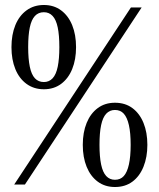

<svg xmlns="http://www.w3.org/2000/svg" viewBox="-20 -740 637 770"><path d="M156 -382Q116 -382 86.5 -403.5Q57 -425 41.5 -463Q26 -501 26 -551Q26 -601 41.5 -639Q57 -677 86.5 -698.5Q116 -720 156 -720Q196 -720 225 -698.5Q254 -677 269.5 -639Q285 -601 285 -551Q285 -501 269.5 -463Q254 -425 225 -403.5Q196 -382 156 -382ZM156 -411Q177 -411 191 -426Q205 -441 211.5 -472.5Q218 -504 218 -551Q218 -599 211.5 -630Q205 -661 191 -676Q177 -691 156 -691Q134 -691 120 -676Q106 -661 99.5 -630Q93 -599 93 -551Q93 -504 99.5 -472.5Q106 -441 120 -426Q134 -411 156 -411ZM441 10Q401 10 372 -11.5Q343 -33 327.5 -71Q312 -109 312 -159Q312 -209 327.5 -247Q343 -285 372 -306.5Q401 -328 441 -328Q482 -328 511 -306.5Q540 -285 555.5 -247Q571 -209 571 -159Q571 -110 555.5 -71.5Q540 -33 511 -11.5Q482 10 441 10ZM37 0 505 -710H548L80 0ZM441 -19Q463 -19 476.5 -34Q490 -49 497 -80.5Q504 -112 504 -159Q504 -207 497 -238Q490 -269 476.5 -284Q463 -299 441 -299Q420 -299 406 -284Q392 -269 385.5 -238Q379 -207 379 -159Q379 -112 385.5 -80.5Q392 -49 406 -34Q420 -19 441 -19Z"/></svg>

Font: Roboto Serif 120pt ExtraCondensed
Style: Regular
Weight: 400
Width: 2
Designer: Greg Gazdowicz
Foundry: Commercial Type
Version: Version 1.008